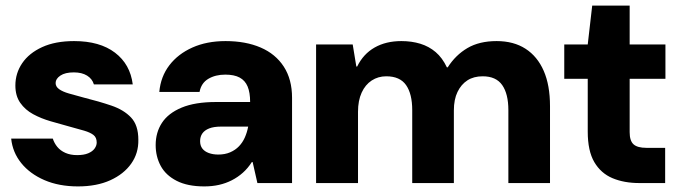

<svg xmlns="http://www.w3.org/2000/svg" viewBox="-20 -655 2417 687"><path d="M259 12Q191 12 139 -10.5Q87 -33 56 -71.5Q25 -110 20 -159H169Q174 -143 185 -129.5Q196 -116 214 -108Q232 -100 256 -100Q280 -100 295.5 -106.5Q311 -113 318.5 -123.5Q326 -134 326 -145Q326 -163 314.5 -172Q303 -181 281 -187.5Q259 -194 229 -202Q196 -211 161.5 -221Q127 -231 98.5 -246.5Q70 -262 52.5 -287Q35 -312 35 -349Q35 -393 59.5 -429Q84 -465 131 -486.5Q178 -508 245 -508Q337 -508 391.5 -466.5Q446 -425 455 -353H316Q310 -373 291.5 -384.5Q273 -396 244 -396Q213 -396 196 -384.5Q179 -373 179 -358Q179 -345 191.5 -336Q204 -327 226.5 -320.5Q249 -314 279 -306Q335 -292 379 -277Q423 -262 449 -234.5Q475 -207 475 -155Q476 -107 449.5 -69.5Q423 -32 374.5 -10Q326 12 259 12Z M711 12Q651 12 612 -8Q573 -28 555 -61.5Q537 -95 537 -136Q537 -181 559.5 -215.5Q582 -250 630 -270Q678 -290 753 -290H875Q875 -324 866 -345.5Q857 -367 837.5 -377.5Q818 -388 786 -388Q751 -388 725.5 -373Q700 -358 694 -326H550Q555 -381 586 -421.5Q617 -462 668.5 -485Q720 -508 787 -508Q859 -508 912.5 -485Q966 -462 995.5 -416.5Q1025 -371 1025 -305V0H901L884 -75H881Q867 -53 849 -37Q831 -21 809.5 -10Q788 1 763.5 6.5Q739 12 711 12ZM761 -102Q785 -102 803.5 -110Q822 -118 835 -131.5Q848 -145 856 -163Q864 -181 868 -202H771Q745 -202 728.5 -195.5Q712 -189 704 -177.5Q696 -166 696 -150Q696 -134 704 -123.5Q712 -113 727 -107.5Q742 -102 761 -102Z M1111 0V-496H1242L1255 -417H1258Q1280 -462 1320.5 -485Q1361 -508 1416 -508Q1453 -508 1484 -498.5Q1515 -489 1539 -468.5Q1563 -448 1579 -414H1582Q1610 -458 1652.5 -483Q1695 -508 1757 -508Q1818 -508 1860.5 -480.5Q1903 -453 1925.5 -401.5Q1948 -350 1948 -275V0H1799V-261Q1799 -319 1777 -350.5Q1755 -382 1707 -382Q1675 -382 1652.5 -367.5Q1630 -353 1617 -326Q1604 -299 1604 -260V0H1455V-261Q1455 -319 1433 -350.5Q1411 -382 1362 -382Q1333 -382 1310 -367Q1287 -352 1274 -323.5Q1261 -295 1261 -255V0Z M2268 0Q2213 0 2171.5 -17.5Q2130 -35 2106.5 -75Q2083 -115 2083 -184V-373H1999V-496H2083L2099 -635H2233V-496H2361V-373H2233V-182Q2233 -151 2247 -138.5Q2261 -126 2293 -126H2360V0Z"/></svg>

Font: DM Sans 36pt Black
Style: Regular
Weight: 900
Designer: Colophon Foundry, Jonny Pinhorn
Foundry: Colophon Foundry
Version: Version 4.004;gftools[0.9.30]